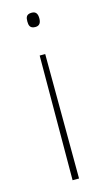

<svg xmlns="http://www.w3.org/2000/svg" viewBox="-114 -577 451 804"><g transform="rotate(-15 111.5 -175.0)"><path d="M137 -505C137 -522 132 -536 112 -536C88 -536 85 -522 85 -505C85 -489 88 -474 112 -474C132 -474 137 -489 137 -505ZM98 -354 96 186H124L122 -354Z"/></g></svg>

Font: Noto Sans Gurmukhi Thin
Style: Regular
Weight: 100
Designer: Jelle Bosma - Monotype Design Team
Foundry: Monotype Imaging Inc.
Version: Version 2.004